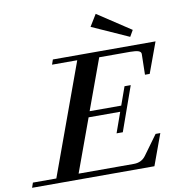

<svg xmlns="http://www.w3.org/2000/svg" viewBox="-136 -952 979 1037"><g transform="rotate(-10 353.0 -433.0)"><path d="M619.6 -710.9 418 -801.3 457.5 -865.7 639.6 -745.6ZM-43.9 0 -34.7 -26.9H93.8L315.9 -636.2H177.7L187 -663.1H750L688.5 -495.6H662.6L665 -608.4Q665.5 -620.6 651.1 -626Q636.7 -631.3 605 -631.3H435.5L334 -353.5H507.3L543 -453.6H577.1L490.7 -210.4H456.5L496.1 -321.8H322.8L216.8 -31.7H520Q562 -31.7 585.4 -63.5L663.6 -170.9H689.5L627 0Z"/></g></svg>

Font: Elstob 14pt SemiBold
Style: Italic
Weight: 600
Italic angle: -20°
Designer: Peter S. Baker
Version: Version 1.015